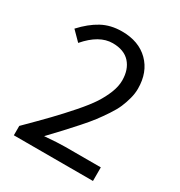

<svg xmlns="http://www.w3.org/2000/svg" viewBox="-157 -758 810 866"><g transform="rotate(30 248.5 -325.0)"><path d="M40 0V-48.8Q106 -114.3 146 -155.8Q186 -197.3 227.5 -244.6Q269 -292 290.8 -325.4Q312.5 -358.9 326.2 -393.3Q339.8 -427.7 339.8 -458Q339.8 -515.1 309.1 -549.1Q278.3 -583 219.2 -583Q149.4 -583 83 -505.9L36.1 -553.2Q79.6 -600.6 125 -625.2Q170.4 -649.9 229 -649.9Q316.9 -649.9 368.4 -598.6Q419.9 -547.4 419.9 -461.9Q419.9 -436.5 412.8 -409.9Q405.8 -383.3 395.3 -358.9Q384.8 -334.5 364.7 -304.4Q344.7 -274.4 326.4 -250.2Q308.1 -226.1 277.1 -191.2Q246.1 -156.2 222.4 -130.9Q198.7 -105.5 160.2 -64.9Q230.5 -70.8 267.1 -70.8H452.1V0Z"/></g></svg>

Font: Riemann
Style: Regular
Weight: 400
Designer: Paul D. Hunt
Foundry: Adobe Systems Incorporated
Version: Version 2.020;PS 2.0;hotconv 1.0.86;makeotf.lib2.5.63406